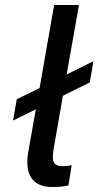

<svg xmlns="http://www.w3.org/2000/svg" viewBox="-20 -740 393 766"><path d="M187 6C212 6 230 5 253 0L266 -81C254 -78 242 -77 231 -77C192 -77 186 -96 194 -146L231 -358L338 -411L353 -496L246 -443L295 -720H196L138 -389L47 -344L32 -259L123 -304L93 -135C77 -45 109 6 187 6Z"/></svg>

Font: Fixel Display Medium
Style: Italic
Weight: 500
Italic angle: -10°
Designer: AlfaBravo + MacPaw
Foundry: Kyrylo Tkachov, Marchela Mozhyna, Serhii Makarenko, Maria Weinstein, Zakhar Kryvoshyya
Version: Version 1.210;Glyphs 3.2 (3217)